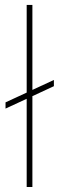

<svg xmlns="http://www.w3.org/2000/svg" viewBox="-20 -747 237 767"><path d="M2.1 -338.1 86.6 -377.1V-727.3H109.4V-387.8L195.3 -427.6V-402.7L109.4 -362.9V0H86.6V-352.3L2.1 -313.2Z"/></svg>

Font: Inter P Thin
Style: Regular
Weight: 100
Designer: Rasmus Andersson
Foundry: rsms
Version: Version 3.018;git-588b23468